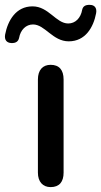

<svg xmlns="http://www.w3.org/2000/svg" viewBox="-93 -759 414 785"><path d="M114 6C150 6 167 -16 167 -53V-434C167 -473 149 -494 114 -494C82 -494 62 -473 62 -434V-53C62 -16 82 6 114 6ZM-47 -583C-28 -582 -18 -590 -15 -604C-9 -637 13 -659 42 -659C91 -659 122 -590 188 -590C256 -590 289 -647 300 -705C304 -727 293 -739 275 -739C256 -740 246 -733 243 -719C237 -685 215 -663 186 -663C136 -663 106 -733 40 -733C-28 -733 -61 -675 -72 -618C-76 -595 -65 -584 -47 -583Z"/></svg>

Font: SN Pro Medium
Style: Regular
Weight: 500
Designer: Tobias Whetton
Foundry: Supernotes
Version: Version 1.003;Glyphs 3.3 (3324)